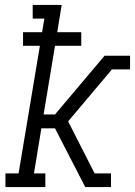

<svg xmlns="http://www.w3.org/2000/svg" viewBox="-20 -755 545 775"><path d="M2 0V-55H55L141 -570H73V-625H150L159 -680H112V-735H229L211 -625H308V-570H202L156 -293H202L402 -530H505V-475H432L255 -265L362 -55H428V0H324L202 -237H147L117 -55H163V0Z"/></svg>

Font: Iosevka Curly Slab LtObl
Style: Regular
Weight: 300
Italic angle: -9°
Monospace: yes
Designer: Belleve Invis
Foundry: Belleve Invis
Version: Version 11.0.0; ttfautohint (v1.8.3)